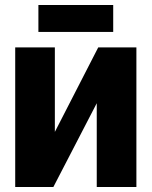

<svg xmlns="http://www.w3.org/2000/svg" viewBox="-20 -750 608 770"><path d="M527 0H368V-336L194 0H41V-560H200V-221L374 -560H527ZM134 -622V-730H434V-622Z"/></svg>

Font: Tektur SemiCondensed
Style: Bold
Weight: 700
Width: 4
Designer: Adam Jagosz
Foundry: Adam Jagosz
Version: Version 1.005;gftools[0.9.30]